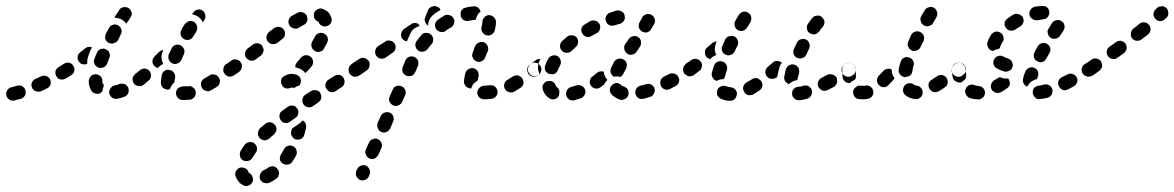

<svg xmlns="http://www.w3.org/2000/svg" viewBox="-36 -307 3890 636"><path d="M47 9Q51 1 48 -8Q47 -13 44 -16Q41 -19 37 -22Q33 -24 29 -24Q25 -24 20 -23Q13 -21 6 -19Q3 -18 2 -18Q-7 -16 -12 -8Q-17 0 -15 9Q-13 18 -5 23Q3 28 12 26Q14 25 18 24Q25 22 34 20Q42 17 47 9ZM609 13Q614 5 612 -4Q611 -9 609 -12Q606 -16 602 -18Q599 -21 594 -22Q590 -22 585 -21Q582 -21 579 -21Q575 -21 571 -21Q566 -21 562 -19Q558 -18 554 -15Q551 -12 549 -8Q547 -4 547 1Q547 10 553 17Q559 24 568 24Q573 24 579 24Q586 24 595 23Q604 21 609 13ZM389 -16Q387 -20 384 -24Q381 -27 377 -28Q373 -30 368 -30Q364 -30 360 -29Q352 -25 344 -24Q335 -22 330 -14Q324 -7 326 3Q327 7 330 11Q332 14 336 17Q339 19 344 20Q348 21 353 20Q364 18 377 13Q385 10 389 1Q392 -8 389 -16ZM281 3Q277 2 273 0Q269 -3 267 -6Q258 -20 258 -37Q258 -38 258 -39Q259 -48 265 -55Q272 -61 281 -61Q291 -61 297 -54Q304 -47 303 -38Q303 -37 303 -37Q303 -33 305 -31Q306 -29 307 -26Q308 -24 308 -22Q305 -16 304 -10Q304 -7 303 -5Q302 -3 301 -2Q299 -1 298 0Q294 3 290 4Q285 4 281 3ZM130 -44Q126 -52 117 -55Q109 -58 100 -54Q91 -50 82 -46Q73 -42 70 -34Q66 -25 70 -17Q72 -12 75 -9Q78 -6 83 -5Q87 -3 91 -3Q96 -3 100 -5Q110 -9 119 -14Q128 -18 131 -26Q134 -35 130 -44ZM689 -50Q686 -54 683 -57Q679 -59 675 -60Q670 -61 666 -61Q661 -60 658 -57Q649 -52 641 -47Q637 -45 634 -41Q631 -37 630 -33Q629 -29 630 -24Q630 -20 633 -16Q637 -8 646 -6Q655 -3 663 -8Q672 -13 682 -19Q690 -24 692 -33Q694 -43 689 -50ZM504 -16Q501 -19 499 -23Q497 -27 497 -32Q497 -34 497 -35Q497 -45 500 -58Q500 -62 503 -66Q505 -70 509 -72Q513 -75 517 -76Q522 -76 526 -75Q535 -74 540 -66Q546 -58 544 -49Q542 -41 542 -35Q542 -35 542 -34Q541 -33 539 -32Q532 -25 529 -17Q527 -14 526 -11Q525 -11 524 -11Q522 -10 521 -10Q516 -10 512 -12Q508 -13 504 -16ZM462 -47Q464 -51 464 -55Q465 -60 463 -64Q462 -68 459 -72Q453 -79 443 -80Q434 -80 427 -74Q419 -67 413 -63L412 -62Q409 -59 406 -55Q404 -52 403 -47Q403 -43 404 -38Q405 -34 408 -30Q413 -23 423 -22Q432 -20 439 -26L441 -27Q447 -32 456 -40Q460 -43 462 -47ZM207 -89Q202 -97 193 -99Q184 -101 176 -96Q167 -90 159 -85Q151 -81 148 -72Q146 -62 151 -54Q155 -46 164 -44Q173 -42 182 -47Q191 -52 200 -58Q208 -63 210 -72Q212 -81 207 -89ZM745 -90Q743 -94 739 -96Q735 -98 731 -99Q727 -100 722 -99Q718 -98 714 -95H713Q706 -90 704 -80Q703 -71 708 -64Q710 -60 714 -58Q718 -55 722 -54Q727 -54 731 -55Q736 -56 739 -58L740 -59Q748 -64 749 -73Q751 -82 745 -90ZM476 -120 490 -134Q493 -137 497 -139Q501 -141 505 -141Q504 -138 503 -136Q499 -128 499 -120Q499 -110 502 -102Q503 -98 505 -95Q501 -94 497 -91Q491 -87 487 -82Q484 -82 481 -84Q478 -85 476 -88Q469 -94 469 -104Q469 -113 476 -120ZM290 -83Q294 -82 298 -82Q303 -82 307 -84Q311 -85 314 -89Q317 -92 319 -96Q322 -105 326 -115Q328 -119 328 -123Q328 -128 326 -132Q325 -136 322 -139Q318 -142 314 -144Q306 -148 297 -144Q288 -141 285 -132Q280 -122 277 -112Q273 -104 277 -95Q281 -87 290 -83ZM265 -151Q263 -151 262 -152Q257 -152 253 -151Q249 -149 245 -146Q237 -140 230 -134Q222 -128 221 -119Q220 -109 226 -102Q229 -99 232 -96Q236 -94 241 -94Q244 -93 247 -94Q250 -94 253 -96Q253 -100 253 -104Q253 -112 256 -120Q259 -130 264 -141Q266 -146 269 -150Q267 -150 265 -151ZM535 -97Q539 -95 544 -95Q548 -95 552 -97Q556 -98 560 -102Q563 -105 565 -109Q569 -118 573 -127Q575 -131 575 -135Q575 -140 574 -144Q572 -148 569 -152Q566 -155 562 -157Q554 -161 545 -158Q536 -155 532 -146Q528 -136 523 -127Q520 -118 523 -110Q526 -101 535 -97ZM324 -165Q333 -161 341 -164Q350 -166 355 -174L364 -193Q369 -201 366 -210Q363 -219 355 -223Q347 -228 338 -225Q329 -222 325 -214L315 -196Q311 -187 313 -178Q316 -169 324 -165ZM563 -191Q565 -182 573 -178Q577 -175 581 -175Q586 -174 590 -175Q595 -177 598 -179Q602 -182 604 -186Q605 -189 607 -191Q609 -194 614 -202Q616 -206 617 -210Q618 -215 617 -219Q616 -224 614 -227Q611 -231 608 -234Q604 -236 599 -237Q595 -238 591 -237Q586 -236 583 -233Q579 -231 576 -227Q570 -218 567 -213Q566 -211 565 -208Q560 -200 563 -191ZM373 -283Q382 -285 390 -280Q394 -278 396 -274Q399 -270 400 -266Q401 -262 400 -257Q399 -253 396 -249Q391 -240 384 -231Q384 -231 383 -230Q383 -229 382 -228Q380 -231 379 -233Q373 -239 366 -243Q358 -247 349 -248Q347 -248 344 -248Q344 -251 345 -253Q346 -255 348 -257Q353 -265 359 -274Q364 -282 373 -283ZM635 -272Q642 -267 644 -257Q646 -248 641 -241Q639 -237 636 -233Q634 -237 632 -240Q627 -247 620 -252Q613 -257 604 -259Q602 -259 600 -260Q602 -263 604 -265Q609 -273 618 -275Q627 -277 635 -272Z M775 250Q766 246 757 249Q749 253 745 261Q741 270 745 278Q748 287 754 294Q760 302 769 306Q772 308 777 309Q781 310 786 308Q790 307 794 304Q797 302 799 298Q804 290 801 281Q799 272 791 267Q789 266 788 265Q787 264 787 262Q783 253 775 250ZM826 288Q828 292 832 295Q835 298 839 299Q844 300 848 300Q852 300 857 298Q868 293 879 285Q882 283 885 279Q887 275 888 271Q889 266 888 262Q887 257 884 254Q879 246 870 244Q861 243 853 248Q845 254 837 257Q829 262 826 270Q822 279 826 288ZM901 235Q909 240 918 238Q927 237 932 229Q939 219 945 208Q949 200 946 191Q944 182 936 178Q927 173 918 176Q909 179 905 187Q900 196 895 204Q890 212 891 221Q893 230 901 235ZM815 183Q815 178 812 174Q810 171 807 168Q799 162 790 164Q781 165 775 172Q767 183 761 193Q757 201 759 210Q761 219 769 224Q777 228 786 226Q795 224 800 216Q805 208 811 199Q814 196 815 191Q816 187 815 183ZM880 122Q880 118 879 114Q877 109 874 106Q868 99 859 98Q850 97 843 103Q834 111 825 118Q819 125 818 134Q818 143 824 150Q827 154 831 155Q835 157 839 158Q844 158 848 156Q852 155 856 152Q863 145 872 138Q875 135 877 131Q879 127 880 122ZM944 155Q953 157 962 153Q970 148 972 139Q975 128 978 116Q979 109 976 102Q973 95 966 92Q962 97 956 102L938 114Q935 117 931 119Q930 123 929 127Q926 136 931 144Q935 152 944 155ZM948 52Q943 44 934 43Q925 41 917 47L899 60Q891 65 890 74Q888 83 894 91Q899 99 908 100Q918 102 925 96L943 83Q951 78 952 69Q954 59 948 52ZM1016 34 1018 32Q1022 30 1025 26Q1027 23 1028 18Q1029 14 1028 9Q1027 5 1025 1Q1020 -7 1011 -8Q1002 -10 994 -5L992 -4L975 7Q972 9 969 13Q967 17 966 21Q965 26 966 30Q966 34 969 38Q974 46 983 48Q992 50 1000 45ZM1105 -32Q1106 -36 1105 -41Q1104 -45 1102 -49Q1097 -57 1088 -59Q1078 -60 1071 -55L1052 -43Q1048 -41 1046 -37Q1043 -33 1042 -29Q1042 -25 1042 -20Q1043 -16 1046 -12Q1051 -4 1060 -2Q1069 0 1077 -6L1095 -18Q1099 -20 1102 -24Q1104 -28 1105 -32ZM926 -16Q918 -12 909 -15Q900 -18 897 -27Q895 -31 895 -35Q894 -40 896 -44Q897 -48 900 -51Q904 -55 908 -56Q916 -61 925 -62Q935 -63 944 -60Q949 -59 952 -56Q956 -54 958 -50Q960 -46 961 -41Q961 -37 960 -33Q960 -30 958 -28Q957 -25 955 -23Q952 -23 949 -22Q944 -19 939 -16Q938 -16 936 -16Q934 -16 933 -17Q932 -17 931 -17Q929 -17 926 -16ZM1165 -73Q1166 -77 1165 -82Q1164 -86 1161 -90Q1156 -98 1147 -99Q1138 -101 1130 -95L1128 -94Q1124 -91 1122 -88Q1119 -84 1119 -79Q1118 -75 1119 -71Q1120 -66 1122 -63Q1128 -55 1137 -53Q1146 -52 1154 -57L1156 -59Q1160 -61 1162 -65Q1164 -69 1165 -73ZM765 -84Q766 -88 765 -93Q764 -97 761 -101Q759 -104 755 -107Q751 -109 747 -110Q742 -111 738 -110Q734 -109 730 -106L713 -94Q705 -89 704 -79Q702 -70 708 -63Q710 -59 714 -57Q718 -54 722 -53Q727 -53 731 -54Q735 -55 739 -57L756 -69Q760 -72 762 -76Q765 -80 765 -84ZM975 -65Q977 -66 978 -68Q980 -69 982 -71Q989 -79 996 -87Q1002 -94 1001 -104Q1000 -113 993 -119Q985 -125 976 -124Q967 -123 961 -116Q955 -108 948 -101Q945 -97 943 -93Q942 -88 942 -84Q946 -83 950 -82Q958 -80 965 -75Q971 -71 975 -65ZM837 -138Q838 -143 836 -147Q835 -151 833 -155Q830 -159 826 -161Q822 -163 818 -164Q813 -164 809 -163Q805 -162 801 -159L784 -146Q781 -144 779 -140Q776 -136 776 -132Q775 -127 776 -123Q777 -118 780 -115Q786 -108 795 -106Q804 -105 812 -111L828 -123Q832 -126 834 -130Q836 -134 837 -138ZM1007 -138Q1011 -136 1015 -135Q1019 -134 1024 -136Q1028 -137 1032 -139Q1035 -142 1037 -146Q1043 -156 1048 -166Q1052 -175 1049 -183Q1046 -192 1037 -196Q1029 -200 1020 -197Q1011 -194 1007 -185Q1003 -177 998 -169Q994 -161 996 -152Q999 -143 1007 -138ZM904 -209Q898 -217 889 -218Q880 -219 872 -214L855 -201Q848 -195 847 -186Q845 -177 851 -170Q857 -162 866 -161Q875 -160 883 -165L899 -178Q907 -183 908 -193Q909 -202 904 -209ZM980 -255Q976 -263 967 -266Q958 -269 950 -265Q941 -260 930 -254Q922 -249 920 -240Q918 -231 923 -223Q928 -215 937 -213Q946 -210 954 -215Q963 -221 971 -225Q976 -227 979 -232Q982 -237 983 -243Q981 -248 981 -254Q981 -254 981 -254Q981 -255 980 -255ZM1018 -235Q1009 -239 1005 -247Q1002 -256 1005 -265Q1008 -273 1017 -277Q1026 -281 1034 -277Q1044 -273 1051 -267Q1058 -259 1061 -249Q1063 -245 1063 -241Q1062 -236 1061 -232Q1059 -228 1055 -225Q1052 -222 1048 -221Q1046 -220 1044 -220Q1041 -219 1039 -219Q1036 -220 1033 -221Q1028 -222 1024 -226Q1021 -229 1019 -234Q1019 -235 1019 -235Q1019 -235 1018 -235Z M1144 276Q1146 280 1149 283Q1152 287 1156 289Q1164 292 1173 289Q1182 286 1186 277L1188 272Q1192 263 1188 255Q1185 246 1177 242Q1168 238 1159 242Q1151 245 1147 254L1144 259Q1143 263 1143 267Q1142 272 1144 276ZM1188 218Q1192 219 1196 220Q1201 220 1205 218Q1209 216 1212 213Q1215 210 1217 206L1227 184Q1231 176 1228 167Q1224 158 1216 154Q1212 152 1207 152Q1203 152 1199 154Q1194 155 1191 158Q1188 162 1186 166L1176 188Q1172 196 1176 205Q1179 214 1188 218ZM1227 130Q1231 132 1235 132Q1240 132 1244 130Q1248 129 1251 126Q1255 122 1257 118L1266 96Q1270 88 1267 79Q1264 70 1255 66Q1247 63 1238 66Q1229 69 1225 78L1215 100Q1212 109 1215 117Q1218 126 1227 130ZM1266 42Q1275 46 1283 42Q1292 39 1296 31L1306 8Q1308 4 1308 0Q1308 -5 1306 -9Q1305 -13 1302 -16Q1298 -20 1294 -21Q1286 -25 1277 -22Q1268 -19 1265 -10L1255 12Q1251 21 1254 29Q1258 38 1266 42ZM1612 -5Q1612 -10 1609 -13Q1607 -17 1604 -20Q1600 -23 1596 -24Q1591 -25 1587 -25Q1577 -23 1566 -23Q1557 -22 1551 -15Q1545 -9 1545 1Q1545 5 1547 9Q1549 13 1552 16Q1556 19 1560 21Q1564 22 1568 22Q1581 22 1593 20Q1602 19 1608 11Q1613 4 1612 -5ZM1694 -47Q1692 -51 1688 -53Q1685 -56 1680 -57Q1676 -58 1671 -57Q1667 -56 1663 -54Q1654 -48 1646 -43Q1642 -41 1639 -38Q1636 -34 1635 -30Q1633 -26 1634 -21Q1634 -17 1636 -13Q1641 -4 1650 -2Q1659 1 1667 -3Q1677 -9 1688 -16Q1696 -21 1698 -30Q1699 -39 1694 -47ZM1506 -22Q1503 -26 1502 -30Q1500 -34 1501 -39Q1502 -50 1505 -64Q1507 -69 1509 -72Q1512 -76 1516 -78Q1520 -80 1524 -81Q1528 -82 1533 -81Q1542 -78 1547 -70Q1551 -62 1549 -53Q1547 -46 1546 -40Q1540 -36 1534 -31Q1528 -24 1525 -15Q1525 -15 1525 -14Q1524 -14 1523 -14Q1522 -14 1521 -14Q1517 -15 1513 -17Q1509 -19 1506 -22ZM1757 -73Q1758 -78 1757 -82Q1756 -86 1753 -90Q1748 -98 1739 -99Q1730 -101 1722 -95L1720 -94Q1716 -91 1713 -87Q1711 -83 1710 -79Q1710 -75 1711 -70Q1712 -66 1714 -62Q1720 -55 1729 -53Q1738 -52 1746 -57L1748 -59Q1752 -61 1754 -65Q1756 -69 1757 -73ZM1185 -106Q1182 -109 1178 -112Q1174 -114 1170 -115Q1166 -116 1161 -115Q1157 -114 1153 -111L1130 -96Q1127 -93 1124 -89Q1122 -85 1121 -81Q1120 -77 1121 -72Q1122 -68 1124 -64Q1130 -57 1139 -55Q1148 -53 1156 -58L1179 -74Q1187 -80 1188 -89Q1190 -98 1185 -106ZM1349 -106Q1347 -110 1344 -113Q1341 -116 1337 -118Q1329 -122 1320 -119Q1311 -116 1307 -107Q1302 -96 1298 -85Q1295 -76 1298 -68Q1302 -59 1311 -56Q1315 -54 1320 -55Q1324 -55 1328 -56Q1332 -58 1335 -61Q1338 -65 1340 -69Q1344 -79 1348 -88Q1350 -92 1350 -97Q1350 -101 1349 -106ZM1537 -153 1533 -141 1530 -133Q1528 -129 1528 -124Q1528 -120 1530 -116Q1531 -112 1535 -109Q1538 -105 1542 -104Q1551 -100 1559 -104Q1568 -108 1571 -116L1574 -124L1579 -136L1580 -137Q1583 -146 1579 -155Q1576 -163 1567 -167Q1563 -168 1558 -168Q1554 -168 1550 -166Q1546 -164 1543 -161Q1539 -158 1538 -154ZM1271 -163Q1268 -167 1265 -169Q1261 -172 1257 -172Q1252 -173 1248 -173Q1243 -172 1240 -169L1216 -154Q1213 -151 1210 -148Q1208 -144 1207 -140Q1206 -135 1207 -131Q1207 -126 1210 -123Q1215 -115 1224 -113Q1233 -111 1241 -116L1264 -132Q1272 -137 1274 -146Q1276 -155 1271 -163ZM1391 -193Q1384 -199 1374 -198Q1365 -198 1359 -190Q1352 -181 1344 -171Q1339 -164 1340 -155Q1342 -145 1349 -140Q1353 -137 1357 -136Q1362 -135 1366 -136Q1371 -137 1374 -139Q1378 -141 1381 -145Q1387 -154 1394 -161Q1400 -169 1399 -178Q1398 -187 1391 -193ZM1348 -219Q1351 -220 1354 -220Q1352 -223 1351 -226Q1351 -226 1351 -227Q1345 -231 1338 -231Q1331 -231 1325 -226Q1315 -219 1302 -211Q1295 -205 1293 -196Q1291 -187 1296 -179Q1299 -176 1303 -173Q1307 -171 1312 -170Q1312 -171 1313 -173L1323 -195Q1326 -203 1332 -209Q1339 -215 1348 -219ZM1576 -190Q1585 -188 1593 -193Q1601 -198 1603 -207Q1607 -222 1607 -234Q1607 -243 1600 -250Q1594 -256 1585 -257Q1575 -257 1569 -250Q1562 -244 1562 -234Q1562 -227 1559 -217Q1557 -208 1562 -200Q1567 -192 1576 -190ZM1468 -230Q1471 -239 1466 -247Q1461 -255 1452 -257Q1443 -260 1435 -255Q1427 -250 1418 -244Q1416 -243 1415 -242Q1407 -236 1405 -227Q1404 -218 1409 -210Q1412 -207 1416 -204Q1419 -202 1424 -201Q1428 -201 1433 -201Q1437 -202 1441 -205Q1442 -206 1443 -207Q1450 -212 1458 -216Q1466 -221 1468 -230ZM1373 -251 1382 -274Q1386 -282 1395 -285Q1404 -289 1412 -285Q1416 -283 1419 -281Q1422 -278 1423 -274Q1414 -269 1405 -263Q1403 -262 1402 -260Q1395 -255 1390 -248Q1385 -240 1383 -231Q1382 -227 1383 -222Q1375 -226 1372 -235Q1369 -243 1373 -251ZM1499 -241Q1491 -247 1490 -256Q1489 -260 1490 -265Q1490 -269 1493 -273Q1495 -276 1499 -279Q1503 -281 1507 -282Q1519 -285 1532 -286Q1540 -287 1547 -282Q1554 -277 1556 -269Q1554 -268 1553 -266Q1546 -260 1543 -251Q1541 -247 1540 -242Q1539 -242 1538 -241Q1537 -241 1536 -241Q1526 -240 1516 -238Q1507 -236 1499 -241Z M1902 -11Q1900 -15 1897 -18Q1894 -22 1890 -23Q1886 -25 1881 -25Q1877 -26 1873 -24Q1864 -21 1856 -19Q1852 -18 1848 -15Q1844 -12 1842 -8Q1840 -5 1839 0Q1838 4 1840 9Q1842 18 1850 23Q1858 27 1867 25Q1878 22 1889 18Q1897 15 1901 6Q1905 -2 1902 -11ZM2034 21Q2030 23 2026 24Q2021 24 2017 23Q2001 17 1991 7Q1984 0 1984 -9Q1984 -18 1991 -25Q1994 -28 1998 -30Q2002 -32 2006 -32Q2011 -32 2015 -30Q2019 -28 2022 -25Q2025 -22 2031 -20Q2037 -18 2041 -14Q2045 -9 2046 -3Q2046 0 2046 4Q2046 5 2046 6Q2046 7 2045 8Q2044 12 2041 16Q2038 19 2034 21ZM1783 18Q1775 13 1770 6Q1765 -1 1762 -10Q1761 -14 1761 -18Q1761 -23 1763 -27Q1766 -31 1769 -34Q1772 -37 1777 -38Q1781 -39 1785 -39Q1790 -39 1794 -37Q1798 -35 1801 -31Q1804 -28 1805 -24Q1806 -22 1806 -21Q1807 -20 1808 -19Q1811 -17 1814 -13Q1816 -10 1817 -5Q1817 -4 1817 -3Q1816 2 1816 7Q1816 8 1815 10Q1815 11 1814 12Q1809 20 1799 22Q1790 23 1783 18ZM2130 3Q2132 -1 2133 -5Q2133 -10 2132 -14Q2129 -23 2121 -27Q2112 -31 2104 -28Q2094 -25 2085 -23Q2081 -22 2077 -19Q2074 -17 2072 -13Q2069 -9 2069 -5Q2068 0 2069 4Q2071 13 2079 18Q2087 23 2096 20Q2106 18 2117 14Q2121 13 2125 10Q2128 7 2130 3ZM2211 -52Q2209 -56 2206 -59Q2202 -62 2198 -63Q2194 -64 2189 -64Q2185 -64 2181 -62Q2172 -57 2163 -53Q2159 -51 2156 -47Q2153 -44 2152 -40Q2151 -36 2151 -31Q2151 -27 2153 -23Q2157 -14 2166 -11Q2175 -8 2183 -12Q2192 -17 2202 -22Q2210 -26 2213 -35Q2216 -44 2211 -52ZM1936 -14Q1932 -14 1928 -17Q1924 -19 1922 -23Q1916 -30 1918 -39Q1919 -49 1927 -54Q1934 -60 1942 -66Q1945 -69 1950 -70Q1954 -71 1958 -71Q1960 -70 1961 -70Q1963 -70 1964 -69Q1964 -63 1967 -57Q1970 -49 1976 -42Q1975 -41 1975 -41Q1969 -35 1965 -27Q1965 -27 1965 -27Q1959 -22 1953 -18Q1949 -15 1945 -14Q1941 -13 1936 -14ZM2012 -112Q2021 -115 2029 -110Q2033 -108 2036 -105Q2038 -101 2040 -97Q2041 -93 2040 -88Q2040 -84 2038 -80Q2033 -71 2029 -63Q2028 -60 2025 -57Q2022 -54 2019 -52Q2013 -54 2006 -54Q2002 -54 1997 -53Q1990 -58 1987 -66Q1985 -74 1988 -82Q1993 -91 1998 -102Q2003 -110 2012 -112ZM2272 -73Q2273 -77 2272 -82Q2271 -86 2268 -90Q2263 -98 2254 -99Q2245 -101 2237 -95Q2229 -90 2227 -81Q2226 -71 2231 -64Q2234 -60 2237 -58Q2241 -55 2246 -54Q2250 -54 2254 -55Q2259 -56 2262 -58L2263 -59Q2267 -61 2269 -65Q2271 -69 2272 -73ZM1717 -64Q1711 -72 1713 -81Q1715 -90 1722 -95Q1729 -100 1738 -107Q1741 -110 1746 -111Q1750 -112 1754 -111Q1751 -106 1749 -100Q1746 -92 1746 -83Q1746 -74 1750 -65Q1750 -63 1752 -61Q1750 -60 1748 -59Q1740 -53 1731 -55Q1722 -57 1717 -64ZM1770 -91Q1774 -102 1780 -112Q1782 -116 1786 -119Q1789 -122 1794 -123Q1798 -124 1802 -124Q1807 -123 1811 -121Q1819 -116 1821 -107Q1824 -99 1819 -90Q1815 -82 1812 -75Q1810 -70 1807 -67Q1804 -64 1800 -62Q1798 -62 1797 -61Q1795 -61 1793 -61Q1790 -61 1786 -62Q1785 -62 1784 -62Q1783 -62 1783 -62Q1783 -62 1783 -62Q1774 -66 1770 -74Q1767 -83 1770 -91ZM2042 -129Q2049 -124 2058 -126Q2068 -128 2073 -136L2084 -153Q2089 -160 2087 -170Q2086 -179 2078 -184Q2070 -189 2061 -187Q2052 -185 2047 -178L2035 -161Q2030 -153 2032 -144Q2034 -135 2042 -129ZM1825 -139Q1832 -132 1841 -132Q1851 -132 1857 -138Q1864 -145 1871 -151Q1878 -157 1879 -166Q1880 -175 1874 -183Q1868 -190 1859 -190Q1849 -191 1842 -185Q1834 -178 1826 -171Q1819 -164 1819 -155Q1819 -145 1825 -139ZM1893 -196Q1897 -188 1907 -185Q1916 -183 1924 -188Q1932 -192 1940 -197Q1949 -201 1951 -210Q1954 -219 1950 -227Q1945 -236 1937 -238Q1928 -241 1919 -237Q1910 -232 1901 -226Q1893 -222 1890 -213Q1888 -204 1893 -196ZM2130 -226 2131 -227Q2135 -235 2133 -244Q2130 -253 2122 -258Q2114 -262 2105 -260Q2096 -257 2091 -249V-248Q2087 -241 2083 -234Q2080 -230 2080 -225Q2079 -221 2080 -217Q2081 -212 2084 -209Q2087 -205 2090 -203Q2098 -198 2108 -200Q2117 -203 2121 -211Q2126 -218 2129 -225Q2130 -225 2130 -225Q2130 -225 2130 -225ZM1971 -237Q1974 -228 1982 -224Q1990 -220 1999 -223Q2009 -226 2017 -228Q2022 -229 2025 -232Q2029 -235 2031 -239Q2033 -242 2034 -247Q2034 -251 2033 -256Q2031 -265 2023 -269Q2015 -274 2006 -272Q1996 -269 1985 -265Q1976 -262 1972 -254Q1968 -246 1971 -237Z M2397 22Q2400 19 2402 15Q2404 11 2405 6Q2406 -3 2400 -10Q2394 -17 2384 -18Q2376 -19 2370 -21Q2361 -25 2353 -21Q2344 -18 2340 -9Q2339 -5 2339 -1Q2338 4 2340 8Q2342 12 2345 15Q2348 18 2352 20Q2365 26 2380 27Q2385 27 2389 26Q2393 25 2397 22ZM2651 9Q2656 0 2653 -8Q2652 -13 2649 -16Q2646 -19 2642 -22Q2638 -24 2633 -24Q2629 -24 2625 -23Q2619 -21 2615 -20Q2613 -20 2612 -20Q2611 -20 2611 -20Q2611 -20 2611 -20Q2606 -20 2602 -18Q2598 -17 2595 -14Q2591 -10 2589 -6Q2588 -2 2588 2Q2587 12 2594 18Q2600 25 2610 25Q2610 25 2611 25Q2621 25 2638 20Q2647 17 2651 9ZM2486 -38Q2483 -42 2479 -44Q2476 -47 2471 -48Q2467 -49 2463 -48Q2458 -47 2454 -44Q2445 -38 2437 -34Q2429 -29 2426 -20Q2424 -11 2429 -3Q2431 1 2434 4Q2438 6 2442 8Q2446 9 2451 8Q2455 8 2459 6Q2469 0 2479 -7Q2487 -12 2489 -21Q2491 -30 2486 -38ZM2736 -32Q2738 -37 2737 -41Q2737 -46 2735 -50Q2730 -58 2721 -60Q2712 -63 2704 -59Q2695 -54 2685 -49Q2677 -45 2674 -36Q2671 -27 2675 -19Q2677 -15 2681 -12Q2684 -9 2688 -7Q2693 -6 2697 -6Q2702 -7 2706 -9Q2716 -14 2726 -19Q2730 -21 2732 -25Q2735 -28 2736 -32ZM2562 -54Q2564 -65 2567 -77Q2570 -86 2578 -91Q2586 -95 2595 -93Q2600 -92 2603 -89Q2607 -86 2609 -82Q2611 -78 2611 -74Q2612 -69 2611 -65Q2608 -54 2606 -46Q2606 -45 2606 -44Q2605 -43 2605 -42Q2600 -41 2594 -39Q2586 -36 2579 -30Q2578 -29 2577 -28Q2574 -29 2571 -32Q2568 -34 2565 -37Q2563 -41 2562 -45Q2561 -49 2562 -54ZM2340 -102Q2349 -106 2357 -103Q2362 -102 2365 -99Q2368 -96 2370 -92Q2372 -88 2373 -83Q2373 -79 2372 -75Q2368 -64 2366 -55Q2365 -52 2364 -50Q2363 -48 2361 -45Q2352 -45 2344 -42Q2341 -41 2338 -39Q2329 -42 2325 -49Q2320 -57 2322 -66Q2325 -77 2329 -89Q2332 -98 2340 -102ZM2554 -99Q2547 -105 2538 -105Q2529 -106 2523 -99Q2515 -92 2507 -85Q2500 -79 2499 -70Q2499 -60 2505 -53Q2511 -46 2520 -46Q2529 -45 2537 -51Q2538 -52 2539 -54Q2539 -56 2540 -58Q2542 -70 2546 -84Q2548 -92 2554 -99Q2554 -99 2554 -99ZM2799 -73Q2800 -77 2799 -82Q2798 -86 2795 -90Q2790 -97 2781 -99Q2772 -101 2764 -95L2761 -94Q2754 -88 2752 -79Q2750 -70 2756 -62Q2761 -55 2770 -53Q2779 -51 2787 -57L2790 -59Q2794 -61 2796 -65Q2798 -69 2799 -73ZM2289 -86Q2290 -91 2289 -95Q2288 -99 2285 -103Q2280 -110 2270 -112Q2261 -113 2254 -108Q2245 -102 2236 -96Q2233 -93 2230 -89Q2228 -85 2227 -81Q2226 -77 2227 -72Q2228 -68 2230 -64Q2233 -61 2237 -58Q2241 -56 2245 -55Q2249 -54 2254 -55Q2258 -56 2262 -58Q2271 -65 2280 -72Q2284 -74 2286 -78Q2288 -82 2289 -86ZM2299 -135Q2299 -139 2301 -143Q2303 -147 2307 -150Q2315 -157 2323 -164Q2326 -167 2330 -168Q2334 -170 2338 -170Q2337 -168 2336 -165Q2333 -157 2332 -149Q2331 -140 2334 -131Q2336 -128 2337 -125Q2334 -124 2330 -122Q2322 -118 2316 -111Q2313 -112 2310 -114Q2307 -115 2304 -118Q2301 -122 2300 -126Q2299 -130 2299 -135ZM2605 -115Q2609 -114 2613 -113Q2618 -113 2622 -115Q2626 -116 2630 -119Q2633 -122 2635 -126Q2639 -136 2644 -146Q2648 -154 2645 -163Q2642 -172 2634 -176Q2630 -178 2626 -178Q2621 -178 2617 -177Q2613 -176 2609 -173Q2606 -170 2604 -166Q2599 -155 2594 -145Q2590 -137 2593 -128Q2596 -119 2605 -115ZM2367 -126Q2376 -122 2384 -125Q2393 -128 2397 -136Q2402 -146 2407 -156Q2411 -164 2408 -173Q2405 -182 2397 -186Q2393 -188 2388 -188Q2384 -188 2379 -187Q2375 -186 2372 -183Q2368 -180 2366 -176Q2361 -165 2357 -155Q2353 -147 2356 -138Q2359 -130 2367 -126ZM2645 -198Q2649 -195 2653 -194Q2658 -193 2662 -193Q2667 -194 2670 -196Q2674 -199 2677 -202Q2682 -210 2690 -219Q2696 -227 2695 -236Q2693 -245 2686 -251Q2679 -257 2669 -255Q2660 -254 2654 -247Q2647 -237 2641 -229Q2635 -222 2637 -212Q2638 -203 2645 -198ZM2408 -207Q2416 -203 2425 -205Q2434 -208 2439 -216Q2444 -225 2450 -234Q2454 -242 2452 -252Q2450 -261 2442 -265Q2434 -270 2425 -268Q2416 -265 2411 -257Q2405 -248 2400 -238Q2395 -230 2398 -221Q2400 -212 2408 -207Z M2854 10Q2859 2 2856 -7Q2855 -11 2853 -15Q2850 -18 2846 -21Q2842 -23 2838 -24Q2833 -24 2829 -23Q2826 -22 2824 -23Q2819 -23 2816 -23Q2807 -25 2800 -19Q2792 -14 2790 -5Q2789 4 2794 12Q2799 20 2808 21Q2815 22 2824 22Q2832 22 2840 20Q2849 18 2854 10ZM3011 17Q3015 15 3017 11Q3020 7 3020 3Q3022 -6 3016 -14Q3011 -22 3002 -23Q2995 -24 2991 -27Q2984 -33 2974 -31Q2965 -30 2960 -23Q2957 -19 2956 -15Q2955 -10 2955 -6Q2956 -1 2958 2Q2960 6 2964 9Q2977 19 2994 21Q2999 22 3003 21Q3008 20 3011 17ZM3103 -31Q3104 -36 3103 -40Q3102 -44 3100 -48Q3095 -56 3086 -58Q3077 -60 3069 -55Q3059 -49 3051 -43Q3047 -41 3044 -38Q3041 -34 3040 -30Q3039 -25 3040 -21Q3041 -16 3043 -13Q3045 -9 3049 -6Q3053 -3 3057 -2Q3061 -1 3066 -2Q3070 -3 3074 -5Q3083 -10 3093 -17Q3097 -20 3100 -23Q3102 -27 3103 -31ZM2927 -48Q2927 -48 2927 -48Q2921 -56 2919 -65Q2918 -70 2918 -76Q2915 -78 2912 -79Q2909 -80 2905 -79Q2901 -79 2897 -77Q2893 -75 2890 -72Q2882 -63 2875 -56Q2869 -50 2869 -40Q2869 -31 2876 -25Q2879 -21 2883 -20Q2887 -18 2892 -18Q2896 -18 2900 -20Q2904 -22 2907 -25Q2915 -33 2923 -42Q2924 -43 2925 -45Q2926 -46 2927 -48ZM2755 -52Q2754 -64 2754 -77Q2754 -86 2760 -93Q2767 -99 2776 -100Q2785 -99 2792 -93Q2799 -86 2799 -77Q2799 -66 2799 -57Q2800 -53 2799 -50Q2798 -46 2796 -43Q2791 -41 2787 -38Q2783 -35 2780 -33Q2780 -32 2780 -32Q2780 -32 2779 -32Q2770 -31 2763 -37Q2756 -43 2755 -52ZM2945 -61Q2942 -65 2941 -69Q2940 -73 2941 -78Q2943 -89 2947 -101Q2948 -106 2951 -109Q2953 -113 2957 -115Q2961 -117 2966 -118Q2970 -118 2974 -117Q2983 -115 2988 -107Q2993 -98 2990 -89Q2987 -79 2986 -70Q2985 -65 2982 -60Q2978 -56 2974 -54Q2973 -54 2971 -54Q2967 -53 2962 -51Q2962 -51 2961 -51Q2960 -51 2960 -52Q2955 -52 2951 -55Q2948 -57 2945 -61ZM3159 -90Q3157 -94 3153 -96Q3149 -98 3145 -99Q3140 -100 3136 -99Q3132 -98 3128 -95L3126 -94Q3118 -88 3117 -79Q3115 -70 3120 -62Q3123 -59 3127 -56Q3130 -54 3135 -53Q3139 -52 3144 -53Q3148 -54 3152 -57L3154 -59Q3162 -64 3163 -73Q3165 -82 3159 -90ZM2972 -153Q2974 -149 2977 -145Q2980 -142 2984 -140Q2988 -138 2992 -138Q2997 -138 3001 -140Q3005 -141 3008 -144Q3012 -147 3013 -151Q3018 -161 3023 -171Q3027 -179 3024 -188Q3021 -197 3012 -201Q3004 -205 2995 -202Q2986 -199 2982 -191Q2977 -180 2973 -170Q2971 -166 2971 -161Q2970 -157 2972 -153ZM3024 -223Q3028 -221 3032 -220Q3037 -219 3041 -221Q3045 -222 3049 -224Q3053 -227 3055 -231L3066 -250Q3068 -254 3069 -259Q3069 -263 3068 -267Q3067 -272 3064 -275Q3062 -279 3058 -281Q3050 -286 3041 -283Q3032 -281 3027 -273L3016 -254Q3011 -246 3014 -237Q3016 -228 3024 -223Z M3220 16Q3223 13 3225 9Q3226 5 3227 1Q3227 -9 3220 -16Q3214 -22 3205 -22Q3198 -23 3192 -25Q3183 -29 3175 -25Q3166 -21 3163 -13Q3159 -4 3163 4Q3166 13 3175 17Q3188 22 3204 22Q3208 23 3212 21Q3216 19 3220 16ZM3448 6Q3450 2 3450 -2Q3451 -7 3450 -11Q3447 -20 3439 -25Q3431 -29 3422 -27Q3413 -24 3404 -23Q3395 -22 3389 -15Q3384 -7 3385 2Q3386 6 3388 10Q3390 14 3394 17Q3397 20 3401 21Q3406 22 3410 21Q3421 20 3434 17Q3438 15 3442 13Q3445 10 3448 6ZM3305 -45Q3305 -46 3304 -46Q3304 -47 3303 -48Q3303 -48 3303 -47Q3294 -46 3286 -48Q3280 -50 3274 -52Q3274 -52 3274 -52Q3274 -51 3274 -51Q3265 -46 3257 -41Q3253 -39 3251 -35Q3248 -32 3247 -27Q3246 -23 3246 -19Q3247 -14 3249 -10Q3251 -6 3255 -4Q3258 -1 3263 0Q3267 1 3271 1Q3276 0 3280 -2Q3289 -7 3299 -14Q3307 -19 3309 -28Q3310 -37 3305 -45ZM3530 -52Q3525 -60 3516 -62Q3508 -65 3499 -60Q3490 -55 3481 -51Q3473 -47 3470 -38Q3467 -29 3472 -21Q3474 -17 3477 -14Q3480 -11 3485 -9Q3489 -8 3493 -8Q3498 -9 3502 -11Q3511 -16 3521 -21Q3529 -26 3532 -35Q3535 -44 3530 -52ZM3353 -47Q3355 -57 3360 -69Q3362 -74 3365 -77Q3368 -80 3372 -82Q3376 -84 3380 -84Q3385 -84 3389 -83Q3398 -79 3402 -71Q3405 -62 3402 -54Q3401 -49 3399 -45Q3392 -44 3386 -40Q3377 -36 3372 -28Q3369 -25 3367 -20Q3363 -22 3360 -24Q3357 -26 3355 -30Q3353 -34 3352 -38Q3352 -42 3353 -47ZM3131 -37Q3127 -39 3124 -42Q3122 -46 3120 -50Q3117 -64 3117 -77Q3117 -86 3123 -93Q3130 -99 3139 -100Q3148 -99 3155 -93Q3162 -86 3162 -77Q3162 -70 3164 -62Q3165 -57 3164 -52Q3163 -47 3160 -43Q3155 -40 3151 -36Q3150 -35 3150 -35Q3149 -35 3148 -34Q3144 -33 3139 -34Q3135 -34 3131 -37ZM3593 -71Q3594 -76 3593 -80Q3593 -85 3590 -89Q3586 -97 3577 -99Q3567 -101 3559 -96L3558 -95Q3554 -93 3551 -89Q3549 -86 3548 -82Q3546 -77 3547 -73Q3548 -68 3550 -64Q3555 -56 3564 -54Q3573 -52 3581 -57L3583 -58Q3586 -60 3589 -64Q3592 -67 3593 -71ZM3301 -114Q3294 -116 3289 -119Q3281 -124 3272 -122Q3263 -120 3258 -112Q3253 -105 3255 -95Q3257 -86 3265 -81Q3277 -74 3291 -70Q3296 -69 3300 -70Q3304 -71 3308 -73Q3312 -75 3315 -79Q3317 -82 3318 -87Q3319 -89 3319 -90Q3319 -92 3319 -94Q3319 -95 3318 -96Q3317 -103 3312 -108Q3308 -112 3301 -114ZM3389 -117Q3390 -113 3393 -109Q3396 -106 3400 -104Q3408 -99 3417 -102Q3426 -105 3430 -113Q3435 -122 3440 -131Q3445 -139 3443 -148Q3440 -157 3432 -162Q3424 -166 3415 -164Q3406 -161 3401 -153Q3396 -144 3391 -134Q3389 -130 3388 -126Q3388 -122 3389 -117ZM3237 -150Q3235 -154 3234 -159Q3234 -163 3235 -167Q3239 -180 3247 -192Q3249 -195 3253 -198Q3257 -201 3261 -202Q3265 -203 3270 -202Q3274 -201 3278 -199Q3286 -194 3288 -184Q3290 -175 3285 -168Q3280 -161 3278 -154Q3277 -151 3276 -149Q3275 -147 3273 -145Q3270 -145 3267 -144Q3260 -142 3253 -138Q3252 -138 3252 -139Q3251 -139 3250 -139Q3246 -140 3242 -143Q3239 -146 3237 -150ZM3435 -196Q3436 -192 3438 -188Q3441 -184 3444 -182Q3452 -177 3461 -179Q3470 -181 3475 -188L3487 -206Q3489 -210 3490 -214Q3491 -219 3490 -223Q3489 -227 3487 -231Q3484 -235 3480 -237Q3473 -242 3464 -240Q3454 -239 3449 -231L3438 -213Q3435 -209 3434 -205Q3434 -200 3435 -196ZM3296 -215Q3301 -207 3310 -206Q3319 -204 3327 -209Q3335 -215 3343 -219Q3351 -224 3354 -233Q3356 -242 3352 -250Q3350 -254 3346 -256Q3343 -259 3338 -260Q3334 -262 3330 -261Q3325 -261 3321 -259Q3311 -253 3302 -246Q3294 -241 3292 -232Q3290 -223 3296 -215ZM3378 -275Q3375 -271 3374 -267Q3374 -263 3374 -258Q3376 -249 3384 -244Q3391 -239 3401 -240Q3410 -242 3419 -243Q3428 -243 3434 -250Q3440 -257 3440 -266Q3439 -276 3433 -282Q3426 -288 3416 -287Q3405 -287 3392 -285Q3388 -284 3384 -281Q3380 -279 3378 -275Z M3615 -87Q3615 -91 3614 -96Q3613 -100 3611 -104Q3608 -108 3604 -110Q3601 -112 3596 -113Q3592 -114 3587 -113Q3583 -112 3579 -109L3558 -94Q3554 -91 3552 -88Q3550 -84 3549 -79Q3548 -75 3549 -71Q3550 -66 3553 -63Q3555 -59 3559 -57Q3563 -54 3567 -53Q3572 -53 3576 -54Q3580 -55 3584 -57L3605 -72Q3609 -75 3611 -79Q3614 -83 3615 -87ZM3692 -163Q3689 -166 3685 -169Q3681 -171 3677 -172Q3672 -172 3668 -171Q3664 -170 3660 -167L3639 -152Q3631 -146 3630 -137Q3629 -128 3634 -121Q3637 -117 3641 -115Q3644 -112 3649 -112Q3653 -111 3658 -112Q3662 -113 3666 -116L3687 -131Q3694 -137 3696 -146Q3697 -155 3692 -163ZM3770 -225Q3764 -232 3755 -233Q3745 -234 3738 -228Q3729 -220 3718 -212Q3711 -206 3710 -197Q3709 -187 3714 -180Q3720 -173 3729 -172Q3739 -171 3746 -177Q3757 -185 3767 -193Q3774 -199 3775 -208Q3776 -218 3770 -225ZM3828 -280Q3825 -283 3820 -285Q3816 -287 3812 -286Q3807 -286 3803 -285Q3799 -283 3796 -280Q3794 -278 3792 -276Q3785 -269 3785 -260Q3785 -250 3792 -244Q3798 -237 3807 -237Q3817 -237 3823 -244Q3826 -246 3828 -248Q3835 -255 3834 -264Q3834 -274 3828 -280Z"/></svg>

Font: FRB American Cursive Guidelines Dashed Extrabold
Style: Bold Italic
Weight: 800
Italic angle: -25°
Version: Version 2.0;Modular Font Editor K font №1